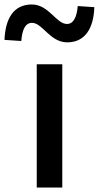

<svg xmlns="http://www.w3.org/2000/svg" viewBox="-77 -837 441 857"><path d="M87 0H201V-550H87ZM223 -648C303 -648 341 -711 344 -805L270 -810C266 -761 251 -730 222 -730C174 -730 141 -817 65 -817C-16 -817 -53 -755 -57 -659L18 -654C22 -705 36 -735 66 -735C113 -735 146 -648 223 -648Z"/></svg>

Font: Noto Sans CJK KR Medium
Style: Regular
Weight: 500
Designer: Ryoko NISHIZUKA (kana & ideographs); Paul D. Hunt (Latin, Greek & Cyrillic); Wenlong ZHANG (bopomofo); Sandoll Communica
Foundry: Adobe Systems Incorporated
Version: Version 1.004;PS 1.004;hotconv 1.0.82;makeotf.lib2.5.63406